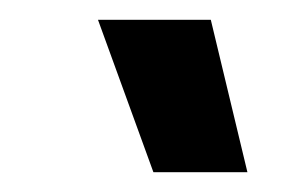

<svg xmlns="http://www.w3.org/2000/svg" viewBox="-20 -753 298 194"><path d="M135 -579H230L193 -733H79Z"/></svg>

Font: Fixel Display SemiBold
Style: Italic
Weight: 600
Italic angle: -10°
Designer: AlfaBravo + MacPaw
Foundry: Kyrylo Tkachov, Marchela Mozhyna, Serhii Makarenko, Maria Weinstein, Zakhar Kryvoshyya
Version: Version 1.210;Glyphs 3.2 (3217)